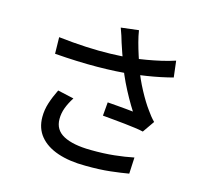

<svg xmlns="http://www.w3.org/2000/svg" viewBox="-118 -946 1236 1135"><g transform="rotate(15 500.0 -379.0)"><path d="M516 -709Q511 -726 504 -748.5Q497 -771 488 -794L596 -807Q601 -774 611 -736.5Q621 -699 633 -662Q645 -625 656 -592Q679 -529 712.5 -466.5Q746 -404 775 -365Q786 -349 798 -334Q810 -319 823 -306L773 -234Q753 -239 722.5 -243Q692 -247 656.5 -251Q621 -255 585.5 -258Q550 -261 521 -264L528 -347Q555 -345 585 -342.5Q615 -340 642 -337.5Q669 -335 686 -333Q666 -364 643.5 -404Q621 -444 600 -487.5Q579 -531 563 -575Q547 -617 535.5 -651Q524 -685 516 -709ZM151 -645Q239 -635 319 -631Q399 -627 470 -629Q541 -631 599 -637Q641 -642 685 -649.5Q729 -657 772.5 -667Q816 -677 855 -690L867 -590Q833 -581 792.5 -572.5Q752 -564 710 -557.5Q668 -551 630 -546Q533 -535 414 -534Q295 -533 153 -544ZM326 -317Q303 -281 290.5 -247.5Q278 -214 278 -179Q278 -112 336.5 -81Q395 -50 503 -49Q582 -48 647 -55Q712 -62 765 -73L760 27Q715 35 649.5 42.5Q584 50 497 49Q399 49 327 24.5Q255 0 216 -47.5Q177 -95 177 -164Q177 -208 190.5 -250Q204 -292 227 -339Z"/></g></svg>

Font: Noto Sans SC Medium
Style: Regular
Weight: 500
Designer: Ryoko NISHIZUKA  (kana, bopomofo & ideographs); Paul D. Hunt (Latin, Greek & Cyrillic); Sandoll Communications , Soo-you
Foundry: Adobe
Version: Version 2.004-H2;hotconv 1.0.118;makeotfexe 2.5.65603